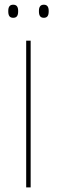

<svg xmlns="http://www.w3.org/2000/svg" viewBox="-20 -816 248 836"><path d="M113.5 0H94V-639H113.5ZM37.5 -738.5Q26.5 -738.5 21.2 -745.2Q16 -752 16 -766V-769Q16 -782 21.2 -788.8Q26.5 -795.5 37.5 -795.5Q48.5 -795.5 53.8 -788.8Q59 -782 59 -769V-766Q59 -752 53.8 -745.2Q48.5 -738.5 37.5 -738.5ZM171 -738.5Q160 -738.5 154.8 -745.2Q149.5 -752 149.5 -766V-769Q149.5 -782 154.8 -788.8Q160 -795.5 171 -795.5Q181.5 -795.5 186.8 -788.8Q192 -782 192 -769V-766Q192 -752 186.8 -745.2Q181.5 -738.5 171 -738.5Z"/></svg>

Font: Anek Gurmukhi Medium Thin
Style: Regular
Weight: 250
Version: Version 1.003